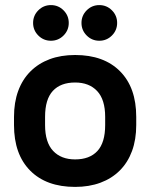

<svg xmlns="http://www.w3.org/2000/svg" viewBox="-20 -725 590 754"><path d="M275 9Q162 9 98.5 -55Q35 -119 35 -234V-266Q35 -323 51.5 -368Q68 -413 99.5 -444.5Q131 -476 175 -492.5Q219 -509 275 -509Q388 -509 451.5 -445Q515 -381 515 -266V-234Q515 -177 498.5 -132Q482 -87 450.5 -55.5Q419 -24 374.5 -7.5Q330 9 275 9ZM275 -99Q332 -99 362.5 -132Q393 -165 393 -234V-266Q393 -334 361.5 -367.5Q330 -401 275 -401Q218 -401 187.5 -368Q157 -335 157 -266V-234Q157 -166 188.5 -132.5Q220 -99 275 -99ZM180 -565Q151 -565 130.5 -585.5Q110 -606 110 -635Q110 -664 130.5 -684.5Q151 -705 180 -705Q209 -705 229.5 -684.5Q250 -664 250 -635Q250 -606 229.5 -585.5Q209 -565 180 -565ZM370 -565Q341 -565 320.5 -585.5Q300 -606 300 -635Q300 -664 320.5 -684.5Q341 -705 370 -705Q399 -705 419.5 -684.5Q440 -664 440 -635Q440 -606 419.5 -585.5Q399 -565 370 -565Z"/></svg>

Font: Retni Sans
Style: Bold
Weight: 700
Designer: Vitaly Kuzmin
Foundry: ParaType Ltd.
Version: Version 1.00;March 2, 2019;FontCreator 11.5.0.2425 64-bit; t